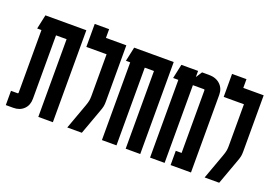

<svg xmlns="http://www.w3.org/2000/svg" viewBox="-92 -916 1681 1177"><g transform="rotate(20 748.0 -327.0)"><path d="M51 -600H318V0H223V-507H154V-93Q154 -51 128 -25.5Q102 0 60 0H11V-93H54Q59 -93 59 -98V-507H31Z M580 -597V-231Q580 -212 577.5 -199Q575 -186 567 -165L507 0H412L472 -165Q480 -187 482.5 -201Q485 -215 485 -231V-504H353V-654H447V-597Z M888 -600V0H793V-507H733V0H638V-507H610L630 -600Z M952 0V-507H918L938 -600H1047V-560L1073 -600H1118Q1164 -600 1191.5 -574Q1219 -548 1219 -507V0H1086V-93H1124V-502Q1124 -507 1119 -507H1047V0Z M1476 -597V-231Q1476 -212 1473.5 -199Q1471 -186 1463 -165L1403 0H1308L1368 -165Q1376 -187 1378.5 -201Q1381 -215 1381 -231V-504H1249V-654H1343V-597Z"/></g></svg>

Font: Karantina
Style: Regular
Weight: 400
Designer: Rony Koch
Foundry: Rony Koch
Version: Version 1.000; ttfautohint (v1.8.3)